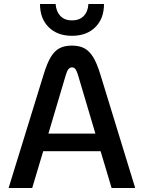

<svg xmlns="http://www.w3.org/2000/svg" viewBox="-20 -940 720 960"><path d="M483 -184H196L141 0H23L198 -567Q215 -623 233.5 -654Q252 -685 277 -698.5Q302 -712 340 -712Q377 -712 402 -698.5Q427 -685 446 -654Q465 -623 482 -567L656 0H538ZM457 -272 370 -565Q364 -585 357.5 -594Q351 -603 340 -603Q329 -603 322 -594Q315 -585 309 -565L222 -272ZM180 -920H258Q261 -882 282 -860Q303 -838 340 -838Q377 -838 398.5 -860Q420 -882 422 -920H500Q500 -847 456.5 -804Q413 -761 340 -761Q267 -761 223.5 -804Q180 -847 180 -920Z"/></svg>

Font: KoHo SemiBold
Style: Regular
Weight: 600
Designer: Cadson Demak & Katatrad Team
Foundry: Cadson Demak Co.,Ltd.
Version: Version 1.000; ttfautohint (v1.6)